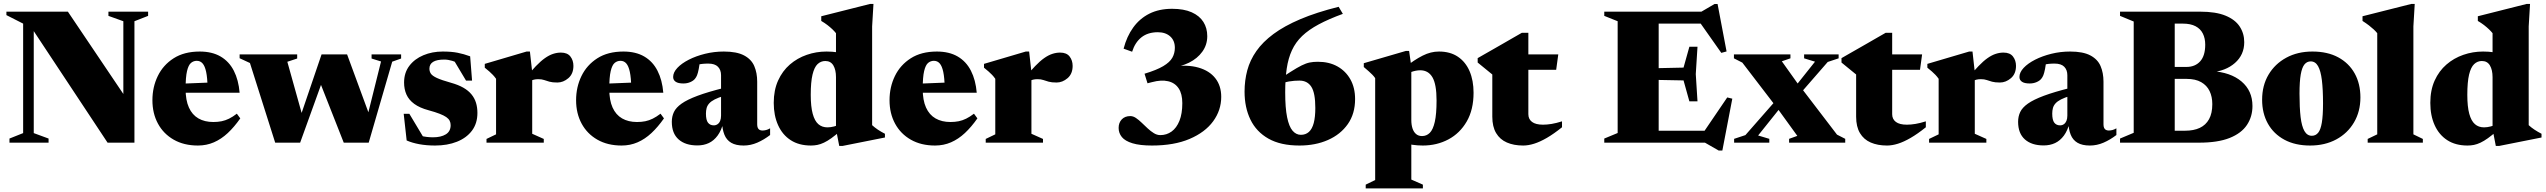

<svg xmlns="http://www.w3.org/2000/svg" viewBox="-20 -746 13312 1004"><path d="M101 -50V-622.5L13.5 -667V-685H335L667.5 -191.5L625 -178.5V-635L547 -663V-685H754.5V-663L683 -635V0H542.5L133.5 -618L156.5 -631.5V-50L234 -21.5V0H29.5V-21.5Z M1024.5 -476.5Q1089 -476.5 1133.5 -450.5Q1178 -424.5 1202.8 -376Q1227.5 -327.5 1233 -261H905V-307.5L1154.5 -317.5L1065.5 -288Q1064.5 -339.5 1058 -370Q1051.5 -400.5 1039.5 -414.2Q1027.5 -428 1009 -428Q992 -428 978.8 -417Q965.5 -406 958 -374.5Q950.5 -343 950.5 -281Q950.5 -222 967.8 -183.8Q985 -145.5 1017.5 -126.8Q1050 -108 1095.5 -108Q1119 -108 1138.8 -112Q1158.5 -116 1177.8 -125.5Q1197 -135 1218.5 -151.5L1236.5 -127Q1205 -82 1171 -50.2Q1137 -18.5 1098.5 -1.8Q1060 15 1015 15Q942 15 888.5 -15.5Q835 -46 806 -99.5Q777 -153 777 -222Q777 -290.5 805 -348.2Q833 -406 888 -441.2Q943 -476.5 1024.5 -476.5Z M1972.5 -424.5 1923 -440V-461.5H2077.5V-440L2031 -423.5L1908 0H1777.5L1642 -344L1682 -367L1549.5 0H1419L1287 -416.5L1233 -441.5V-461.5H1534V-440L1482.5 -423L1570 -110L1537 -96L1661.5 -461.5H1795L1924.5 -109.5L1890.5 -95.5Z M2295 -476.5Q2340.5 -476.5 2372.5 -470.2Q2404.5 -464 2438.5 -451.5L2448.5 -324.5H2417L2342.5 -449L2387.5 -407Q2366 -421.5 2344.5 -428Q2323 -434.5 2303 -434.5Q2264 -434.5 2244.8 -422.5Q2225.5 -410.5 2225.5 -387Q2225.5 -372.5 2233 -361Q2240.5 -349.5 2264.8 -338.2Q2289 -327 2339 -313Q2376.5 -302.5 2402.8 -287.5Q2429 -272.5 2445.2 -252.8Q2461.5 -233 2469 -208.8Q2476.5 -184.5 2476.5 -155.5Q2476.5 -100.5 2447.8 -62.5Q2419 -24.5 2369.2 -4.8Q2319.5 15 2255 15Q2210 15 2172.2 8Q2134.5 1 2106.5 -11.5L2091 -151H2120.5L2205 -10L2144.5 -48Q2161 -41 2177.8 -36.5Q2194.5 -32 2211.5 -30Q2228.5 -28 2244 -28Q2286 -28 2311.2 -43.5Q2336.5 -59 2336.5 -91.5Q2336.5 -104.5 2331.2 -114.8Q2326 -125 2313.5 -133.8Q2301 -142.5 2278.5 -151.2Q2256 -160 2221 -169.5Q2174.5 -182 2146.2 -202.8Q2118 -223.5 2105.5 -251.5Q2093 -279.5 2093 -314.5Q2093 -365.5 2120.5 -401.8Q2148 -438 2194 -457.2Q2240 -476.5 2295 -476.5Z M2913 -471Q2947 -471 2962.8 -450.5Q2978.5 -430 2978.5 -401.5Q2978.5 -360 2952 -337.2Q2925.5 -314.5 2894.5 -314.5Q2868.5 -314.5 2853.2 -318.8Q2838 -323 2825.5 -327.5Q2813 -332 2794.5 -332Q2782 -332 2771.8 -329.5Q2761.5 -327 2752.5 -321.8Q2743.5 -316.5 2733.5 -307L2725.5 -335Q2757 -374 2782.2 -400.2Q2807.5 -426.5 2829.5 -442Q2851.5 -457.5 2872 -464.2Q2892.5 -471 2913 -471ZM2763 -369V-46.5L2823.5 -19.5V0H2524V-19.5L2574 -43.5V-334Q2565.5 -346 2557.2 -354.5Q2549 -363 2539 -372Q2529 -381 2515 -392V-412L2733.5 -476.5H2751Z M3240 -476.5Q3304.5 -476.5 3349 -450.5Q3393.5 -424.5 3418.2 -376Q3443 -327.5 3448.5 -261H3120.5V-307.5L3370 -317.5L3281 -288Q3280 -339.5 3273.5 -370Q3267 -400.5 3255 -414.2Q3243 -428 3224.5 -428Q3207.5 -428 3194.2 -417Q3181 -406 3173.5 -374.5Q3166 -343 3166 -281Q3166 -222 3183.2 -183.8Q3200.5 -145.5 3233 -126.8Q3265.5 -108 3311 -108Q3334.5 -108 3354.2 -112Q3374 -116 3393.2 -125.5Q3412.5 -135 3434 -151.5L3452 -127Q3420.5 -82 3386.5 -50.2Q3352.5 -18.5 3314 -1.8Q3275.5 15 3230.5 15Q3157.5 15 3104 -15.5Q3050.5 -46 3021.5 -99.5Q2992.5 -153 2992.5 -222Q2992.5 -290.5 3020.5 -348.2Q3048.5 -406 3103.5 -441.2Q3158.5 -476.5 3240 -476.5Z M3768.5 -287 3767 -245Q3736.5 -236 3717.5 -226.2Q3698.5 -216.5 3688.5 -205.2Q3678.5 -194 3675 -180.8Q3671.5 -167.5 3671.5 -152Q3671.5 -118.5 3682.2 -104.5Q3693 -90.5 3712.5 -90.5Q3723.5 -90.5 3732.2 -96.5Q3741 -102.5 3745.8 -114Q3750.5 -125.5 3750.5 -141.5V-352.5Q3750.5 -380.5 3734.2 -397Q3718 -413.5 3683.5 -413.5Q3667 -413.5 3653 -412Q3639 -410.5 3628 -407.5L3642.5 -445.5Q3638 -407 3633.8 -385.2Q3629.5 -363.5 3625 -352.5Q3620.5 -341.5 3614.5 -334.5Q3606.5 -324 3590 -316.8Q3573.5 -309.5 3553.5 -309.5Q3526.5 -309.5 3513.2 -318.5Q3500 -327.5 3500 -343.5Q3500 -367.5 3522 -391Q3544 -414.5 3581.8 -433.8Q3619.5 -453 3667 -464.8Q3714.5 -476.5 3765 -476.5Q3832.5 -476.5 3870.8 -456.2Q3909 -436 3924.2 -400.5Q3939.5 -365 3939.5 -319V-95.5Q3939.5 -85 3942.5 -77.8Q3945.5 -70.5 3951.8 -67Q3958 -63.5 3967 -63.5Q3976 -63.5 3986 -66Q3996 -68.5 4007 -75V-40Q3974.5 -15 3939.8 0Q3905 15 3868.5 15Q3828 15 3803.5 0.5Q3779 -14 3768 -41.8Q3757 -69.5 3755.5 -108.5L3763 -106Q3752 -63.5 3732.5 -37Q3713 -10.5 3686.5 2Q3660 14.5 3626.5 14.5Q3564 14.5 3528.5 -17Q3493 -48.5 3493 -109Q3493 -137 3504 -160.2Q3515 -183.5 3544.2 -204.2Q3573.5 -225 3627.8 -245.2Q3682 -265.5 3768.5 -287Z M4351.5 -342.5Q4351.5 -380.5 4337.8 -403.8Q4324 -427 4295.5 -427Q4272.5 -427 4255.2 -410.8Q4238 -394.5 4228.8 -355.8Q4219.5 -317 4219.5 -250Q4219.5 -188.5 4229.8 -151Q4240 -113.5 4259.2 -96.8Q4278.5 -80 4307 -80Q4323.5 -80 4341.8 -84.8Q4360 -89.5 4374.5 -100.5V-61.5Q4348.5 -38.5 4327.5 -23.5Q4306.5 -8.5 4288.5 0Q4270.5 8.5 4254 11.8Q4237.5 15 4220.5 15Q4158 15 4114.8 -13Q4071.5 -41 4048.8 -91.5Q4026 -142 4026 -208Q4026 -274.5 4048.8 -324.8Q4071.5 -375 4110.2 -408.5Q4149 -442 4198.5 -459.2Q4248 -476.5 4302 -476.5Q4331.5 -476.5 4358.8 -472.5Q4386 -468.5 4414 -460Q4442 -451.5 4473.5 -437.5H4351.5V-572.5Q4344 -582 4332.8 -592.8Q4321.5 -603.5 4307 -614.8Q4292.5 -626 4274.5 -636.5V-661L4530 -725.5H4547.5L4540.5 -608V-91.5Q4546.5 -86 4554 -80Q4561.5 -74 4570.2 -68.2Q4579 -62.5 4588.2 -57Q4597.5 -51.5 4607.5 -46.5V-27L4386.5 17H4368.5L4351.5 -70.5Z M4879 -476.5Q4943.5 -476.5 4988 -450.5Q5032.5 -424.5 5057.2 -376Q5082 -327.5 5087.5 -261H4759.5V-307.5L5009 -317.5L4920 -288Q4919 -339.5 4912.5 -370Q4906 -400.5 4894 -414.2Q4882 -428 4863.5 -428Q4846.5 -428 4833.2 -417Q4820 -406 4812.5 -374.5Q4805 -343 4805 -281Q4805 -222 4822.2 -183.8Q4839.5 -145.5 4872 -126.8Q4904.5 -108 4950 -108Q4973.5 -108 4993.2 -112Q5013 -116 5032.2 -125.5Q5051.5 -135 5073 -151.5L5091 -127Q5059.5 -82 5025.5 -50.2Q4991.5 -18.5 4953 -1.8Q4914.5 15 4869.5 15Q4796.5 15 4743 -15.5Q4689.5 -46 4660.5 -99.5Q4631.5 -153 4631.5 -222Q4631.5 -290.5 4659.5 -348.2Q4687.5 -406 4742.5 -441.2Q4797.5 -476.5 4879 -476.5Z M5523.5 -471Q5557.5 -471 5573.2 -450.5Q5589 -430 5589 -401.5Q5589 -360 5562.5 -337.2Q5536 -314.5 5505 -314.5Q5479 -314.5 5463.8 -318.8Q5448.5 -323 5436 -327.5Q5423.5 -332 5405 -332Q5392.5 -332 5382.2 -329.5Q5372 -327 5363 -321.8Q5354 -316.5 5344 -307L5336 -335Q5367.5 -374 5392.8 -400.2Q5418 -426.5 5440 -442Q5462 -457.5 5482.5 -464.2Q5503 -471 5523.5 -471ZM5373.5 -369V-46.5L5434 -19.5V0H5134.5V-19.5L5184.5 -43.5V-334Q5176 -346 5167.8 -354.5Q5159.5 -363 5149.5 -372Q5139.5 -381 5125.5 -392V-412L5344 -476.5H5361.5Z M5980.5 -310.5 5965 -360.5Q6028 -379.5 6062.5 -400Q6097 -420.5 6110.2 -444Q6123.5 -467.5 6123.5 -496Q6123.5 -534 6099 -555.8Q6074.5 -577.5 6034.5 -577.5Q5982.5 -577.5 5949 -551Q5915.5 -524.5 5900 -475.5L5855.5 -491.5Q5872 -555.5 5905.8 -602.2Q5939.5 -649 5990.2 -674.5Q6041 -700 6109 -700Q6170.5 -700 6211.5 -681.8Q6252.5 -663.5 6272.8 -631.2Q6293 -599 6293 -557Q6293 -511.5 6267.2 -475.8Q6241.5 -440 6197.5 -418.2Q6153.5 -396.5 6099 -392L6110 -398Q6190 -409 6247.2 -392.5Q6304.5 -376 6335.2 -336.8Q6366 -297.5 6366 -239.5Q6366 -169.5 6323.8 -111.8Q6281.5 -54 6200.5 -19.5Q6119.5 15 6003.5 15Q5940.5 15 5902 3.2Q5863.5 -8.5 5846.5 -29.2Q5829.5 -50 5829.5 -77Q5829.5 -104.5 5846 -121.8Q5862.5 -139 5890.5 -139Q5905.5 -139 5920.2 -129Q5935 -119 5950.2 -104.2Q5965.5 -89.5 5981.2 -74.8Q5997 -60 6013.5 -49.8Q6030 -39.5 6047.5 -39.5Q6080.5 -39.5 6106.5 -58.2Q6132.5 -77 6147.5 -114.2Q6162.5 -151.5 6162.5 -206.5Q6162.5 -255.5 6143.2 -284.2Q6124 -313 6088.2 -321.2Q6052.5 -329.5 6004 -316.5Z M6980 -710.5 7002 -673.5Q6928 -646.5 6875.8 -618.5Q6823.5 -590.5 6789.2 -557.8Q6755 -525 6735.8 -483.2Q6716.5 -441.5 6708.5 -387.5Q6700.5 -333.5 6700.5 -263.5Q6700.5 -182 6710.5 -133Q6720.5 -84 6739 -62.5Q6757.5 -41 6782.5 -41Q6807.5 -41 6824.5 -56.2Q6841.5 -71.5 6849.8 -102.8Q6858 -134 6858 -181.5Q6858 -260 6837.2 -292.2Q6816.5 -324.5 6775 -324.5Q6762 -324.5 6748.2 -323.5Q6734.5 -322.5 6720.2 -320Q6706 -317.5 6692 -312.8Q6678 -308 6664.5 -300.5L6636 -310.5Q6693 -347.5 6728.2 -370Q6763.5 -392.5 6786.8 -404Q6810 -415.5 6828.8 -419.2Q6847.5 -423 6871.5 -423Q6930 -423 6973.5 -398.8Q7017 -374.5 7041.5 -330.8Q7066 -287 7066 -228Q7066 -151.5 7028 -97.2Q6990 -43 6924.2 -14Q6858.5 15 6775 15Q6676.5 15 6613 -21Q6549.5 -57 6518.8 -120.5Q6488 -184 6488 -267Q6488 -325 6502.2 -378.2Q6516.5 -431.5 6549.8 -479Q6583 -526.5 6639.2 -568.2Q6695.5 -610 6779.8 -645.8Q6864 -681.5 6980 -710.5Z M7492 -220.5Q7492 -305 7470.5 -341.8Q7449 -378.5 7406.5 -378.5Q7395 -378.5 7382.5 -376Q7370 -373.5 7358 -369Q7346 -364.5 7336 -357.5L7323 -391.5Q7350.5 -413 7374.2 -428.8Q7398 -444.5 7419.5 -455.2Q7441 -466 7461.8 -471.2Q7482.5 -476.5 7504.5 -476.5Q7563.5 -476.5 7603.8 -449.2Q7644 -422 7664.8 -373.5Q7685.5 -325 7685.5 -261Q7685.5 -172.5 7649.8 -110.8Q7614 -49 7553.8 -17Q7493.5 15 7420 15Q7391.5 15 7365.2 11Q7339 7 7312.2 -1.5Q7285.5 -10 7254.5 -23.5H7360V193L7420.5 219.5V239H7121.5V219.5L7171 195.5V-337.5Q7164 -347.5 7155.8 -355.8Q7147.5 -364 7137 -373.5Q7126.5 -383 7111.5 -395.5V-415.5L7331 -479.5H7348.5L7360 -398V-118.5Q7360 -93.5 7366.2 -74.5Q7372.5 -55.5 7385 -45Q7397.5 -34.5 7416 -34.5Q7439.5 -34.5 7456.5 -51.2Q7473.5 -68 7482.8 -108.8Q7492 -149.5 7492 -220.5Z M7972 -149Q7972 -123 7991.2 -108.5Q8010.5 -94 8049 -94Q8069.5 -94 8093.8 -98Q8118 -102 8148 -111.5V-80.5Q8105 -46 8068.8 -25Q8032.5 -4 8002 5.5Q7971.5 15 7945 15Q7896 15 7859.8 -0.8Q7823.5 -16.5 7803.5 -50Q7783.5 -83.5 7783.5 -136V-356.5L7707 -419V-442Q7720 -449.5 7741.5 -461.8Q7763 -474 7788.8 -488.8Q7814.5 -503.5 7841.5 -519Q7868.5 -534.5 7893.5 -549Q7918.5 -563.5 7938 -574.5H7972V-451ZM7895 -381V-461.5H8128.5L8117.5 -381Z M8856.5 -501.5 8847.5 -358.5 8856.5 -216H8814L8783.5 -325.5L8574 -329.5V-388L8783.5 -392.5L8814 -501.5ZM9008.5 -477 8981 -469.5 8852.5 -652 8913 -622.5H8545V-685H8877L8945.5 -725H8961.5ZM8876 -36.5 9012 -236.5 9038.5 -230 8986.5 41H8967L8895.5 0H8545V-62.5H8924.5ZM8369 0V-21.5L8439 -50.5V-635L8369 -663V-685H8653.5V0Z M9586 -42 9629 -20V0H9335.5V-20L9378.5 -35.5L9276.5 -176.5L9268 -187.5L9091 -418.5L9047 -441V-461.5H9342.5V-441L9297.5 -425.5L9390.5 -295L9401 -284ZM9317.5 -217.5 9173.5 -37.5 9232 -20V0H9048V-20L9107 -39.5L9289 -247L9336.5 -254.5L9471 -423.5L9414 -441V-461.5H9594.5V-441L9537.5 -422L9366 -225Z M9874.5 -149Q9874.5 -123 9893.8 -108.5Q9913 -94 9951.5 -94Q9972 -94 9996.2 -98Q10020.5 -102 10050.5 -111.5V-80.5Q10007.5 -46 9971.2 -25Q9935 -4 9904.5 5.5Q9874 15 9847.5 15Q9798.5 15 9762.2 -0.8Q9726 -16.5 9706 -50Q9686 -83.5 9686 -136V-356.5L9609.5 -419V-442Q9622.5 -449.5 9644 -461.8Q9665.5 -474 9691.2 -488.8Q9717 -503.5 9744 -519Q9771 -534.5 9796 -549Q9821 -563.5 9840.5 -574.5H9874.5V-451ZM9797.5 -381V-461.5H10031L10020 -381Z M10456.5 -471Q10490.5 -471 10506.2 -450.5Q10522 -430 10522 -401.5Q10522 -360 10495.5 -337.2Q10469 -314.5 10438 -314.5Q10412 -314.5 10396.8 -318.8Q10381.5 -323 10369 -327.5Q10356.5 -332 10338 -332Q10325.5 -332 10315.2 -329.5Q10305 -327 10296 -321.8Q10287 -316.5 10277 -307L10269 -335Q10300.5 -374 10325.8 -400.2Q10351 -426.5 10373 -442Q10395 -457.5 10415.5 -464.2Q10436 -471 10456.5 -471ZM10306.5 -369V-46.5L10367 -19.5V0H10067.5V-19.5L10117.5 -43.5V-334Q10109 -346 10100.8 -354.5Q10092.5 -363 10082.5 -372Q10072.5 -381 10058.5 -392V-412L10277 -476.5H10294.5Z M10808.5 -287 10807 -245Q10776.5 -236 10757.5 -226.2Q10738.5 -216.5 10728.5 -205.2Q10718.5 -194 10715 -180.8Q10711.5 -167.5 10711.5 -152Q10711.5 -118.5 10722.2 -104.5Q10733 -90.5 10752.5 -90.5Q10763.5 -90.5 10772.2 -96.5Q10781 -102.5 10785.8 -114Q10790.5 -125.5 10790.5 -141.5V-352.5Q10790.5 -380.5 10774.2 -397Q10758 -413.5 10723.5 -413.5Q10707 -413.5 10693 -412Q10679 -410.5 10668 -407.5L10682.5 -445.5Q10678 -407 10673.8 -385.2Q10669.5 -363.5 10665 -352.5Q10660.5 -341.5 10654.5 -334.5Q10646.5 -324 10630 -316.8Q10613.5 -309.5 10593.5 -309.5Q10566.5 -309.5 10553.2 -318.5Q10540 -327.5 10540 -343.5Q10540 -367.5 10562 -391Q10584 -414.5 10621.8 -433.8Q10659.5 -453 10707 -464.8Q10754.5 -476.5 10805 -476.5Q10872.5 -476.5 10910.8 -456.2Q10949 -436 10964.2 -400.5Q10979.5 -365 10979.5 -319V-95.5Q10979.5 -85 10982.5 -77.8Q10985.5 -70.5 10991.8 -67Q10998 -63.5 11007 -63.5Q11016 -63.5 11026 -66Q11036 -68.5 11047 -75V-40Q11014.5 -15 10979.8 0Q10945 15 10908.5 15Q10868 15 10843.5 0.5Q10819 -14 10808 -41.8Q10797 -69.5 10795.5 -108.5L10803 -106Q10792 -63.5 10772.5 -37Q10753 -10.5 10726.5 2Q10700 14.5 10666.5 14.5Q10604 14.5 10568.5 -17Q10533 -48.5 10533 -109Q10533 -137 10544 -160.2Q10555 -183.5 10584.2 -204.2Q10613.5 -225 10667.8 -245.2Q10722 -265.5 10808.5 -287Z M11234.5 -622.5 11263.5 -685H11485Q11567 -685 11617.5 -664.2Q11668 -643.5 11691.8 -607.2Q11715.5 -571 11715.5 -525.5Q11715.5 -459.5 11667 -416.8Q11618.5 -374 11538.5 -367L11543 -374.5Q11644 -368.5 11701.2 -320Q11758.5 -271.5 11758.5 -191.5Q11758.5 -136 11729.5 -92.5Q11700.5 -49 11639 -24.5Q11577.5 0 11479.5 0H11264L11235.5 -62.5H11406.5Q11451 -62.5 11482.8 -77.2Q11514.5 -92 11531.5 -122.8Q11548.5 -153.5 11548.5 -201.5Q11548.5 -240.5 11534.2 -270Q11520 -299.5 11490.2 -316.5Q11460.5 -333.5 11413.5 -333.5H11235L11234.5 -396H11413.5Q11458.5 -396 11485 -425.2Q11511.5 -454.5 11511.5 -512.5Q11511.5 -545.5 11499.2 -570.2Q11487 -595 11461 -608.8Q11435 -622.5 11394.5 -622.5ZM11066 0V-21.5L11137.5 -51.5V-633.5L11066 -663V-685H11352V0Z M12069 -36Q12089 -36 12102 -51.8Q12115 -67.5 12121.2 -104.5Q12127.5 -141.5 12127.5 -205.5Q12127.5 -278 12121.5 -326.8Q12115.5 -375.5 12101.5 -400.2Q12087.5 -425 12063 -425Q12043.5 -425 12030.5 -409.2Q12017.5 -393.5 12011 -356.8Q12004.5 -320 12004.5 -256Q12004.5 -183 12010.2 -134.2Q12016 -85.5 12030.2 -60.8Q12044.5 -36 12069 -36ZM12060 15Q11982 15 11925.8 -15.2Q11869.5 -45.5 11839.2 -99.5Q11809 -153.5 11809 -224.5Q11809 -299 11842.5 -355.5Q11876 -412 11935.2 -444.2Q11994.5 -476.5 12072 -476.5Q12151 -476.5 12207 -446.2Q12263 -416 12293 -362Q12323 -308 12323 -236.5Q12323 -163 12289.5 -106Q12256 -49 12196.8 -17Q12137.5 15 12060 15Z M12600 -43.5 12649.5 -19.5V0H12361V-19.5L12411 -43.5V-572.5Q12403 -582.5 12392.5 -592.2Q12382 -602 12367.8 -613Q12353.5 -624 12334 -636.5V-661L12589.5 -725.5H12607L12600 -608Z M13014 -342.5Q13014 -380.5 13000.2 -403.8Q12986.5 -427 12958 -427Q12935 -427 12917.8 -410.8Q12900.5 -394.5 12891.2 -355.8Q12882 -317 12882 -250Q12882 -188.5 12892.2 -151Q12902.5 -113.5 12921.8 -96.8Q12941 -80 12969.5 -80Q12986 -80 13004.2 -84.8Q13022.5 -89.5 13037 -100.5V-61.5Q13011 -38.5 12990 -23.5Q12969 -8.5 12951 0Q12933 8.5 12916.5 11.8Q12900 15 12883 15Q12820.5 15 12777.2 -13Q12734 -41 12711.2 -91.5Q12688.5 -142 12688.5 -208Q12688.5 -274.5 12711.2 -324.8Q12734 -375 12772.8 -408.5Q12811.5 -442 12861 -459.2Q12910.5 -476.5 12964.5 -476.5Q12994 -476.5 13021.2 -472.5Q13048.5 -468.5 13076.5 -460Q13104.5 -451.5 13136 -437.5H13014V-572.5Q13006.5 -582 12995.2 -592.8Q12984 -603.5 12969.5 -614.8Q12955 -626 12937 -636.5V-661L13192.5 -725.5H13210L13203 -608V-91.5Q13209 -86 13216.5 -80Q13224 -74 13232.8 -68.2Q13241.5 -62.5 13250.8 -57Q13260 -51.5 13270 -46.5V-27L13049 17H13031L13014 -70.5Z"/></svg>

Font: Newsreader 36pt ExtraBold
Style: Regular
Weight: 800
Designer: Hugues Gentile
Foundry: Production Type
Version: Version 1.003